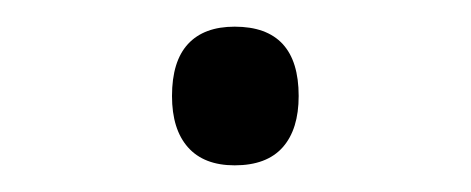

<svg xmlns="http://www.w3.org/2000/svg" viewBox="-20 -103 353 144"><path d="M156 21Q133 21 121 7.5Q109 -6 109 -31Q109 -57 121 -70Q133 -83 156 -83Q180 -83 192 -70Q204 -57 204 -31Q204 -6 192 7.5Q180 21 156 21Z"/></svg>

Font: Playwrite FR Moderne ExtraLight
Style: Regular
Weight: 250
Version: Version 1.002